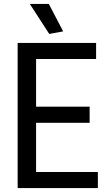

<svg xmlns="http://www.w3.org/2000/svg" viewBox="-20 -959 553 979"><path d="M231 -786 132 -939H229L302 -799ZM70 -740H470V-658H164V-415H437V-333H164V-82H479V0H70Z"/></svg>

Font: Encode Sans Compressed
Style: Medium
Weight: 500
Designer: Pablo Impallari, Andres Torresi
Foundry: Pablo Impallari, Andres Torresi
Version: Version 1.000; ttfautohint (v1.00) -l 8 -r 50 -G 200 -x 14 -